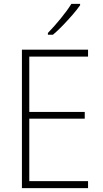

<svg xmlns="http://www.w3.org/2000/svg" viewBox="-20 -970 530 990"><path d="M434 0H93V-714H434V-678H131V-393H417V-358H131V-36H434ZM393 -943Q377 -920 353 -892.5Q329 -865 303 -838Q277 -811 253 -791H227V-800Q259 -833 293 -874.5Q327 -916 348 -950H393Z"/></svg>

Font: Noto Sans Arabic UI SmCn XLt
Style: Regular
Weight: 200
Width: 4
Designer: Monotype Design Team, Nadine Chahine and Nizar Qandah
Foundry: Monotype Imaging Inc.
Version: Version 2.010; ttfautohint (v1.8.4.7-5d5b)